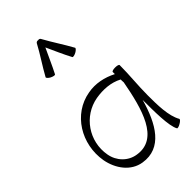

<svg xmlns="http://www.w3.org/2000/svg" viewBox="-302 -1119 1237 1237"><g transform="rotate(-45 316.0 -500.5)"><path d="M228 -785C256 -839 280 -896 307 -952C333 -896 357 -839 386 -785C388 -781 403 -783 418 -791C433 -799 443 -810 441 -815C405 -881 362 -944 326 -1010C323 -1017 315 -1020 307 -1018C299 -1020 291 -1017 287 -1010C252 -944 208 -881 172 -815C170 -810 180 -799 195 -791C211 -783 225 -781 228 -785ZM592 -16C556 -78 555 -180 555 -267C555 -356 565 -444 565 -533C565 -539 551 -543 533 -543C516 -543 502 -539 502 -533C502 -527 502 -520 502 -514C440 -546 370 -561 301 -548C132 -519 28 -348 58 -174C75 -81 135 1 226 15C382 40 463 -98 511 -270C511 -269 511 -268 511 -267C511 -170 511 -30 538 16C540 20 555 17 569 8C584 0 594 -11 592 -16ZM236 -47C167 -57 114 -112 102 -182C76 -325 170 -462 312 -487C378 -498 446 -494 504 -463C504 -454 504 -445 505 -436C467 -232 412 -19 236 -47Z"/></g></svg>

Font: Nupuram ExtraLight
Style: Regular
Weight: 200
Designer: Santhosh Thottingal (santhosh.thottingal@gmail.com)
Foundry: SMC
Version: Version 1.000